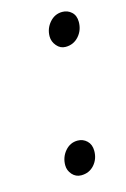

<svg xmlns="http://www.w3.org/2000/svg" viewBox="-82 -504 363 554"><g transform="rotate(-15 99.5 -227.0)"><path d="M54.2 -32.2Q54.2 -56.2 69.3 -74Q84.5 -91.8 106.9 -91.8Q123 -91.8 134.5 -80.8Q146 -69.8 146 -50.8Q146 -26.4 130.9 -9.3Q115.7 7.8 91.8 7.8Q75.7 7.8 64.9 -4.4Q54.2 -16.6 54.2 -32.2ZM106.9 -402.8Q106.9 -426.3 122.3 -444.1Q137.7 -461.9 160.2 -461.9Q176.3 -461.9 187.7 -451.4Q199.2 -440.9 199.2 -421.9Q199.2 -397 183.6 -379.4Q168 -361.8 144 -361.8Q128.4 -361.8 117.7 -374.5Q106.9 -387.2 106.9 -402.8Z"/></g></svg>

Font: Dehuti
Style: Bold-Italic
Weight: 700
Version: Version 1.2